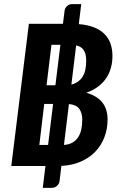

<svg xmlns="http://www.w3.org/2000/svg" viewBox="-20 -797 560 922"><path d="M290.5 -747.6Q292.5 -759.3 302.5 -768.3Q312.5 -777.3 325.7 -777.3H370.1L358.4 -681.2Q401.4 -677.7 431.9 -665.5Q462.4 -653.3 481.9 -633.5Q501.5 -613.8 510.7 -587.2Q520 -560.5 520 -528.3Q520 -499 512.9 -472.4Q505.9 -445.8 490.7 -422.9Q475.6 -399.9 451.9 -381.8Q428.2 -363.8 394.5 -351.6Q496.6 -322.8 496.6 -223.6Q496.6 -177.7 481.4 -138.2Q466.3 -98.6 437.7 -68.8Q409.2 -39.1 367.9 -21Q326.7 -2.9 274.9 -0.5L265.6 74.7Q264.2 85.9 253.7 95.5Q243.2 105 230 105H185.5L198.2 0H34.2L118.7 -682.6H282.2ZM375 -222.2Q375 -254.4 360.8 -274.2Q346.7 -293.9 311 -297.4L287.1 -101.1Q311 -102.5 327.9 -112.3Q344.7 -122.1 355.2 -137.9Q365.7 -153.8 370.4 -175.3Q375 -196.8 375 -222.2ZM394 -505.4Q394 -538.1 382.3 -555.9Q370.6 -573.7 345.7 -579.1L322.8 -391.1Q356.9 -399.4 375.5 -427Q394 -454.6 394 -505.4ZM168.9 -101.1H210.9L234.9 -297.9H192.4ZM203.6 -387.7H246.1L270 -582H227.1Z"/></svg>

Font: Carlito
Style: Bold Italic
Weight: 700
Italic angle: -7°
Designer: Lukasz Dziedzic
Foundry: tyPoland Lukasz Dziedzic
Version: Version 1.104